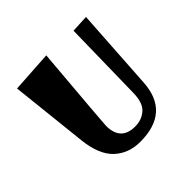

<svg xmlns="http://www.w3.org/2000/svg" viewBox="-170 -838 1036 1036"><g transform="rotate(-45 348.0 -320.5)"><path d="M342 24Q253 24 194.5 -31Q136 -86 123 -207L75 -650L313 -665Q272 -183 272 -168Q272 -54 381 -54Q431 -54 466 -84.5Q501 -115 502 -191L511 -655L611 -660L581 -190Q568 24 342 24Z"/></g></svg>

Font: Joti One
Style: Regular
Weight: 400
Designer: Eduardo Rodriguez Tunni
Foundry: Eduardo Rodriguez Tunni
Version: Version 1.001